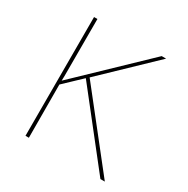

<svg xmlns="http://www.w3.org/2000/svg" viewBox="-160 -843 961 983"><g transform="rotate(30 320.5 -351.0)"><path d="M139 -365 138 -331 135 -334 519 -702H545L254 -423L588 0H562L239 -410L138 -314L139 0H119V-702H139Z"/></g></svg>

Font: Josefin Sans Thin Thin
Style: Regular
Weight: 250
Version: Version 2.001